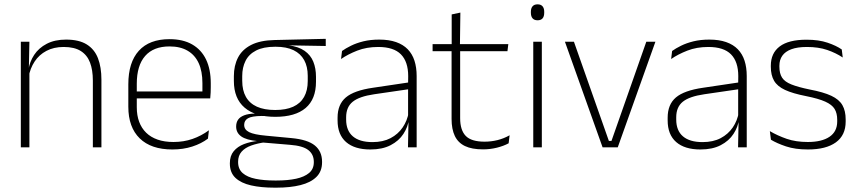

<svg xmlns="http://www.w3.org/2000/svg" viewBox="-20 -679 3958 885"><path d="M408 0V-308Q408 -356 395 -390.5Q382 -425 352.5 -443.8Q323 -462.5 273.5 -462.5Q228 -462.5 194 -444.5Q160 -426.5 139.5 -395.2Q119 -364 112 -324L101 -356H111Q116.5 -394 137.5 -426Q158.5 -458 195.5 -477.2Q232.5 -496.5 284.5 -496.5Q344 -496.5 379.8 -474.2Q415.5 -452 431.5 -410.8Q447.5 -369.5 447.5 -311.5V0ZM76 0V-486.5H115.5L113 -362.5L115.5 -361V0Z M774.5 10Q676.5 10 624 -41.2Q571.5 -92.5 571.5 -187V-290.5Q571.5 -391.5 620 -445Q668.5 -498.5 761.5 -498.5Q823.5 -498.5 865.8 -474.2Q908 -450 929.8 -404.8Q951.5 -359.5 951.5 -295.5V-278Q951.5 -265.5 951 -252.8Q950.5 -240 949 -225.5H912.5Q913 -245.5 913 -263.2Q913 -281 913 -296Q913 -350.5 895.8 -388Q878.5 -425.5 844.8 -445.2Q811 -465 761.5 -465Q687.5 -465 649 -421Q610.5 -377 610.5 -293V-245V-239V-184.5Q610.5 -147 621.5 -117.5Q632.5 -88 653.8 -67.2Q675 -46.5 706.5 -35.5Q738 -24.5 779.5 -24.5Q826.5 -24.5 867 -38.5Q907.5 -52.5 943 -78.5L938.5 -40Q908 -17 866.2 -3.5Q824.5 10 774.5 10ZM591.5 -225.5V-257.5H939V-225.5Z M1249 -140.5Q1157 -140.5 1107.5 -182.8Q1058 -225 1058 -306V-328Q1058 -376.5 1077 -413.5Q1096 -450.5 1137.5 -471.8Q1179 -493 1245.5 -494.5L1481.5 -500V-467L1308 -470V-470.5Q1355.5 -464.5 1383.8 -444.8Q1412 -425 1424.2 -394.5Q1436.5 -364 1436.5 -325V-302Q1436.5 -222 1388.8 -181.2Q1341 -140.5 1249 -140.5ZM1246 153H1255.5Q1306.5 153 1344.8 144.8Q1383 136.5 1404.8 118.2Q1426.5 100 1426.5 69V67Q1426.5 32.5 1401.2 12.8Q1376 -7 1316.5 -11.5L1185.5 -22.5L1204 -23.5Q1166.5 -18.5 1138 -8.2Q1109.5 2 1093.5 20.2Q1077.5 38.5 1077.5 66.5V68Q1077.5 100.5 1098.8 119Q1120 137.5 1158 145.2Q1196 153 1246 153ZM1244.5 186Q1183 186 1137 175.5Q1091 165 1065.2 140.8Q1039.5 116.5 1039.5 75V73Q1039.5 39.5 1057.2 18Q1075 -3.5 1104.5 -14.8Q1134 -26 1169 -29.5L1168 -28.5Q1115.5 -33.5 1092 -50.2Q1068.5 -67 1068.5 -95.5V-96Q1068.5 -114 1077.2 -127Q1086 -140 1105.5 -147.5Q1125 -155 1156 -155.5V-163L1224 -144L1185.5 -144.5Q1140.5 -144 1123 -133.8Q1105.5 -123.5 1105.5 -103.5V-103Q1105.5 -81.5 1128.2 -70Q1151 -58.5 1207 -53.5L1323.5 -42.5Q1398.5 -35.5 1431.5 -8.2Q1464.5 19 1464.5 66.5V69Q1464.5 111 1438.2 136.8Q1412 162.5 1365 174.2Q1318 186 1255 186ZM1248.5 -172Q1298 -172 1331.2 -187Q1364.5 -202 1381.5 -232Q1398.5 -262 1398.5 -305.5V-329.5Q1398.5 -372 1382 -402Q1365.5 -432 1332.8 -447.8Q1300 -463.5 1251.5 -463.5H1247.5Q1194 -463.5 1160.5 -446.2Q1127 -429 1111.8 -398.5Q1096.5 -368 1096.5 -328.5V-307Q1096.5 -262.5 1113.5 -232.5Q1130.5 -202.5 1164.2 -187.2Q1198 -172 1248.5 -172Z M1860.5 0 1863 -125 1861 -131.5V-290L1861.5 -328Q1861.5 -394.5 1828 -428.5Q1794.5 -462.5 1723.5 -462.5Q1669.5 -462.5 1626.2 -445.5Q1583 -428.5 1552 -407L1556.5 -444Q1573 -456 1597.8 -468.2Q1622.5 -480.5 1655 -488.5Q1687.5 -496.5 1728 -496.5Q1773 -496.5 1805.8 -485Q1838.5 -473.5 1859.5 -451.8Q1880.5 -430 1890.5 -399Q1900.5 -368 1900.5 -328.5V0ZM1687 10Q1614.5 10 1575.2 -24.2Q1536 -58.5 1536 -124V-136.5Q1536 -197.5 1574 -229.8Q1612 -262 1699 -274.5L1870.5 -300L1872.5 -269L1704.5 -244.5Q1636 -234.5 1605.8 -210Q1575.5 -185.5 1575.5 -138.5V-128Q1575.5 -77 1606.5 -50.5Q1637.5 -24 1697 -24Q1745.5 -24 1780.2 -42.2Q1815 -60.5 1836.2 -91.8Q1857.5 -123 1864 -162L1874.5 -131H1865.5Q1860.5 -94 1839.5 -61.8Q1818.5 -29.5 1780.5 -9.8Q1742.5 10 1687 10Z M2206.5 9.5Q2155 9.5 2123.2 -5.8Q2091.5 -21 2076.5 -52.2Q2061.5 -83.5 2061.5 -130.5V-459H2101V-134.5Q2101 -79 2126.8 -52.5Q2152.5 -26 2213.5 -26Q2244 -26 2273.2 -33.2Q2302.5 -40.5 2329 -55.5L2324.5 -18.5Q2301.5 -6 2270.2 1.8Q2239 9.5 2206.5 9.5ZM1974 -443V-475.5H2323L2319 -443ZM2062 -469.5V-612.5L2102 -621L2100 -469.5Z M2438 0V-486.5H2477.5V0ZM2458 -585.5Q2442.5 -585.5 2434.8 -594.5Q2427 -603.5 2427 -620.5V-624.5Q2427 -641 2434.8 -650Q2442.5 -659 2458 -659Q2473 -659 2480.8 -650Q2488.5 -641 2488.5 -624.5V-620.5Q2488.5 -603 2480.8 -594.2Q2473 -585.5 2458 -585.5Z M2798.5 -29.5 2959 -486.5H3001L2827.5 0H2757.5L2584 -486.5H2625.5L2786.5 -29.5Z M3382 0 3384.5 -125 3382.5 -131.5V-290L3383 -328Q3383 -394.5 3349.5 -428.5Q3316 -462.5 3245 -462.5Q3191 -462.5 3147.8 -445.5Q3104.5 -428.5 3073.5 -407L3078 -444Q3094.5 -456 3119.2 -468.2Q3144 -480.5 3176.5 -488.5Q3209 -496.5 3249.5 -496.5Q3294.5 -496.5 3327.2 -485Q3360 -473.5 3381 -451.8Q3402 -430 3412 -399Q3422 -368 3422 -328.5V0ZM3208.5 10Q3136 10 3096.8 -24.2Q3057.5 -58.5 3057.5 -124V-136.5Q3057.5 -197.5 3095.5 -229.8Q3133.5 -262 3220.5 -274.5L3392 -300L3394 -269L3226 -244.5Q3157.5 -234.5 3127.2 -210Q3097 -185.5 3097 -138.5V-128Q3097 -77 3128 -50.5Q3159 -24 3218.5 -24Q3267 -24 3301.8 -42.2Q3336.5 -60.5 3357.8 -91.8Q3379 -123 3385.5 -162L3396 -131H3387Q3382 -94 3361 -61.8Q3340 -29.5 3302 -9.8Q3264 10 3208.5 10Z M3704 10Q3645.5 10 3603 -4.2Q3560.5 -18.5 3533.5 -35L3528.5 -74.5Q3564.5 -53.5 3606.5 -39Q3648.5 -24.5 3703.5 -24.5Q3768 -24.5 3803.5 -48.5Q3839 -72.5 3839 -119V-127Q3839 -157 3827 -176.8Q3815 -196.5 3784 -210.5Q3753 -224.5 3695.5 -236Q3634 -248 3598.5 -264.5Q3563 -281 3548 -306.8Q3533 -332.5 3533 -371.5V-376Q3533 -434 3574 -465Q3615 -496 3697.5 -496Q3754 -496 3794.5 -482.2Q3835 -468.5 3860 -451L3864.5 -414Q3833 -435 3792.8 -448.8Q3752.5 -462.5 3699.5 -462.5Q3655.5 -462.5 3627.5 -452Q3599.5 -441.5 3586 -422.2Q3572.5 -403 3572.5 -376V-371.5Q3572.5 -340.5 3584.8 -321.2Q3597 -302 3627.8 -289.8Q3658.5 -277.5 3712 -266.5Q3775.5 -254.5 3811.8 -237.5Q3848 -220.5 3863 -194.2Q3878 -168 3878 -128.5V-118.5Q3878 -55.5 3832.8 -22.8Q3787.5 10 3704 10Z"/></svg>

Font: Anek Latin Medium ExtraLight
Style: Regular
Weight: 250
Version: Version 1.003